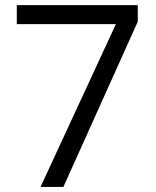

<svg xmlns="http://www.w3.org/2000/svg" viewBox="-20 -734 612 754"><path d="M139.2 0 435.1 -639.2H45.9V-713.9H521V-648.9L229 0Z"/></svg>

Font: f01836669
Style: Regular
Weight: 400
Foundry: Ascender Corporation
Version: Version 1.10